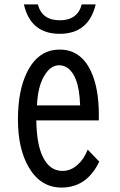

<svg xmlns="http://www.w3.org/2000/svg" viewBox="-20 -805 540 867"><path d="M349.1 -785.2H412.1Q380.4 -652.3 249.5 -652.3Q118.2 -652.3 87.9 -785.2H150.9Q169.4 -713.4 250 -713.4Q330.1 -713.4 349.1 -785.2ZM426.3 -286.1V-261.2H144Q145.5 -157.7 170.9 -102.1Q201.7 -33.2 262.2 -33.2Q299.8 -33.2 331.1 -61.5Q358.9 -85.9 376 -129.4L428.2 -75.2Q372.1 42 257.8 42Q162.6 42 108.9 -51.3Q61 -134.3 61 -265.6Q61 -397 102.5 -479.5Q152.8 -581.1 249.5 -581.1Q343.8 -581.1 389.6 -485.4Q426.3 -409.2 426.3 -286.1ZM147 -329.1H341.8Q339.4 -403.8 322.3 -446.3Q296.4 -510.3 246.6 -510.3Q206.1 -510.3 177.2 -458Q150.4 -410.2 147 -329.1Z"/></svg>

Font: BIZ UDGothic
Style: Regular
Weight: 400
Monospace: yes
Designer: TypeBank Co., Ltd.
Foundry: Morisawa Inc.
Version: Version 1.05